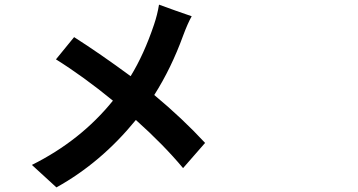

<svg xmlns="http://www.w3.org/2000/svg" viewBox="-20 -772 1540 826"><path d="M222.7 34.2 117.2 -62.5Q327.1 -167 465.8 -338.9Q336.9 -444.3 220.7 -516.6L298.8 -612.3Q409.2 -542 542 -444.3Q599.6 -538.1 642.6 -666Q657.2 -709 664.1 -752L734.4 -726.6L804.7 -702.1Q787.1 -670.9 767.6 -618.2Q716.8 -478.5 643.6 -363.3Q764.6 -262.7 862.3 -157.2L767.6 -48.8Q683.6 -149.4 564.5 -255.9Q415 -72.3 222.7 34.2Z"/></svg>

Font: Bpmf GenSeki Gothic B
Style: B
Weight: 700
Foundry: But Ko
Version: Version 1.320